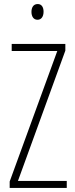

<svg xmlns="http://www.w3.org/2000/svg" viewBox="-20 -932 371 952"><path d="M167 -912C145 -912 136 -894 136 -873C136 -851 146 -834 166 -834C185 -834 196 -850 196 -874C196 -894 188 -912 167 -912ZM311 0V-35H69L304 -681V-714H38V-679H264L28 -32V0Z"/></svg>

Font: Noto Sans Georgian ExtraCondensed ExtraLight
Style: Regular
Weight: 200
Width: 2
Designer: Monotype Design Team, Akaki Razmadze
Foundry: Google LLC
Version: Version 2.005